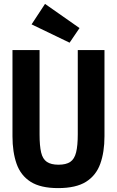

<svg xmlns="http://www.w3.org/2000/svg" viewBox="-20 -950 600 985"><path d="M278 15Q188 15 137 -17.5Q86 -50 65 -110Q44 -170 44 -251V-693H183V-260Q183 -202 191 -168Q199 -134 220.5 -119.5Q242 -105 280 -105Q319 -105 340.5 -119.5Q362 -134 370.5 -168.5Q379 -203 379 -261V-693H516V-251Q516 -170 494.5 -110Q473 -50 421.5 -17.5Q370 15 278 15ZM337 -731 142 -825 211 -930 388 -806Z"/></svg>

Font: Ubuntu Sans Mono
Style: Regular
Weight: 400
Monospace: yes
Designer: Dalton Maag Ltd
Foundry: Dalton Maag Ltd
Version: Version 1.006